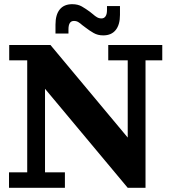

<svg xmlns="http://www.w3.org/2000/svg" viewBox="-20 -897 805 917"><path d="M590 0 195 -473 221 -682 590 -240ZM23 0V-74H110V-609H24V-682H221L195 -473V-74H290V0ZM590 0 586 -240H590V-609H497V-682H755V-609H675V0ZM473 -728Q447 -728 427 -739.5Q407 -751 389 -765L373 -777L409 -841L424 -829Q434 -820 443.5 -814.5Q453 -809 465 -809Q477 -809 484 -819Q491 -829 491 -849V-868H553V-826Q553 -779 532.5 -753.5Q512 -728 473 -728ZM245 -779Q245 -827 265.5 -852Q286 -877 325 -877Q352 -877 371 -866Q390 -855 409 -841L424 -829L389 -765L373 -777Q363 -786 354 -791.5Q345 -797 333 -797Q320 -797 313.5 -787Q307 -777 307 -757V-737H245Z"/></svg>

Font: Montagu Slab 144pt SemiBold
Style: Regular
Weight: 600
Version: Version 1.000